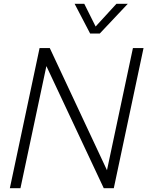

<svg xmlns="http://www.w3.org/2000/svg" viewBox="-20 -994 778 1014"><path d="M456 -817 374 -974H425L485 -854L595 -974H655L507 -817ZM32 0 189 -740H243L545 -95L682 -740H738L581 0H528L225 -645L88 0Z"/></svg>

Font: Be Vietnam Pro ExtraLight
Style: Italic
Weight: 200
Italic angle: -12°
Designer: Lam Bao, Tony Le, Vietanh Nguyen
Foundry: Yellow Type Foundry
Version: Version 1.002; ttfautohint (v1.8.3)